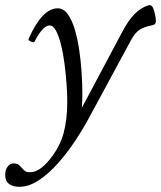

<svg xmlns="http://www.w3.org/2000/svg" viewBox="-68 -448 620 739"><path d="M6 271Q-18 271 -33 260Q-48 249 -48 226Q-48 205 -38.5 193Q-29 181 -16 181Q-4 181 2.5 185.5Q9 190 16 198Q23 207 29.5 211Q36 215 47 215Q65 215 84 203Q103 191 124 165Q162 118 176.5 65.5Q191 13 191 -58Q191 -89 188 -127.5Q185 -166 180 -205Q175 -244 166.5 -277Q158 -310 147.5 -330Q137 -350 123 -350Q97 -350 65 -288Q62 -283 51 -288Q40 -293 42 -298Q94 -416 154 -416Q176 -416 192 -394.5Q208 -373 219 -337.5Q230 -302 236.5 -258.5Q243 -215 246 -170.5Q249 -126 249 -88Q249 -61 247 -33L403 -326Q426 -370 450 -394Q474 -418 501 -427Q504 -428 509 -428Q517 -428 522 -415.5Q527 -403 529.5 -388.5Q532 -374 532 -366Q532 -361 529 -356.5Q526 -352 515 -350Q488 -345 470 -334Q452 -323 436 -293L276 3Q253 46 222 93Q191 140 155 180.5Q119 221 81 246Q43 271 6 271Z"/></svg>

Font: Junicode SmExp
Style: Italic
Weight: 400
Width: 6
Italic angle: -11°
Designer: Peter S. Baker
Version: Version 2.205; ttfautohint (v1.8.4)